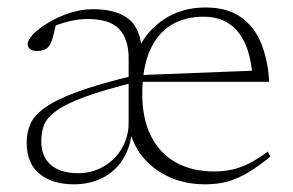

<svg xmlns="http://www.w3.org/2000/svg" viewBox="-20 -470 764 500"><path d="M207.5 -420.5Q184.5 -420.5 158.8 -414.2Q133 -408 98 -392.5L126 -408Q123 -393.5 120 -381.8Q117 -370 114 -361.8Q111 -353.5 106.5 -348.5Q101.5 -342.5 93.2 -339.8Q85 -337 76.5 -337Q65 -337 58.5 -342.2Q52 -347.5 52 -355Q52 -366.5 67.5 -382Q83 -397.5 108 -412.2Q133 -427 162.5 -436.5Q192 -446 220 -446Q266.5 -446 294.2 -433.2Q322 -420.5 334.5 -397Q347 -373.5 349 -341H339Q363.5 -391.5 409 -421Q454.5 -450.5 515 -450.5Q572 -450.5 607.5 -425.2Q643 -400 660.5 -356.2Q678 -312.5 681 -257H346L345.5 -274.5L654.5 -286.5L638 -263Q635.5 -315 620.5 -351.5Q605.5 -388 578 -407.2Q550.5 -426.5 510 -426.5Q461 -426.5 425 -404.2Q389 -382 369.8 -337.2Q350.5 -292.5 350.5 -225Q350.5 -161.5 372.8 -116.5Q395 -71.5 437 -47.5Q479 -23.5 538.5 -23.5Q562 -23.5 583.8 -28.2Q605.5 -33 628.2 -44.2Q651 -55.5 677.5 -75.5L684 -62Q652.5 -36.5 626.2 -20.8Q600 -5 573.8 2.5Q547.5 10 514 10Q466 10 425 -7.2Q384 -24.5 355.8 -56.5Q327.5 -88.5 317 -133H324Q320.5 -87 300 -55Q279.5 -23 246.5 -6.5Q213.5 10 172 10Q117 10 83.2 -17Q49.5 -44 49.5 -98.5Q49.5 -124.5 59 -146.8Q68.5 -169 97.2 -189.8Q126 -210.5 182.5 -231.2Q239 -252 333.5 -274.5V-256.5Q251 -236 201.8 -218Q152.5 -200 127.8 -182.2Q103 -164.5 95.2 -145.5Q87.5 -126.5 87.5 -102.5Q87.5 -62 112.5 -40.5Q137.5 -19 183.5 -19Q220 -19 250 -36.5Q280 -54 297.5 -84Q315 -114 315 -150V-318.5Q315 -367.5 290.8 -394Q266.5 -420.5 207.5 -420.5Z"/></svg>

Font: Newsreader 16pt 16pt ExtraLight
Style: Regular
Weight: 250
Version: Version 1.003